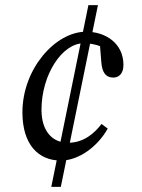

<svg xmlns="http://www.w3.org/2000/svg" viewBox="-20 -680 551 745"><path d="M67 -244C67 -119 129 -57 216 -57C285 -57 358 -110 398 -181L374 -199C347 -164 306 -126 244 -126C186 -126 141 -168 141 -254C141 -390 221 -512 304 -512C345 -512 373 -501 408 -483L367 -516L373 -440C376 -399 390 -379 420 -379C439 -379 459 -392 459 -428C459 -511 391 -557 314 -557C195 -557 67 -413 67 -244ZM216 45 360 -660H323L179 45H216Z"/></svg>

Font: Source Serif 4 Variable
Style: Italic
Weight: 400
Italic angle: -12°
Designer: Frank Grießhammer
Foundry: Adobe Systems Incorporated
Version: Version 4.004;hotconv 1.0.116;makeotfexe 2.5.65601